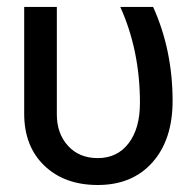

<svg xmlns="http://www.w3.org/2000/svg" viewBox="-20 -525 560 554"><path d="M262.2 8.8Q166 8.8 107.9 -47.1Q49.8 -103 49.8 -196.8V-504.9H144V-194.8Q144 -139.6 176.3 -104.2Q208.5 -68.8 262.2 -68.8Q318.4 -68.8 351.1 -111.6Q383.8 -154.3 383.8 -228Q383.8 -379.4 327.1 -504.9H421.9Q478 -380.4 478 -233.9Q478 -122.1 419.9 -56.6Q361.8 8.8 262.2 8.8Z"/></svg>

Font: LT Superior Med
Style: Regular
Weight: 500
Designer: Daniel Lyons
Foundry: LyonsType
Version: Version 1.000